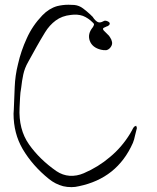

<svg xmlns="http://www.w3.org/2000/svg" viewBox="-20 -768 663 809"><path d="M217.8 -46.9Q244.1 -29.3 273.4 -27.3Q303.7 -25.4 333 -38.1Q394.5 -64.5 443.4 -106.4Q493.2 -147.5 528.3 -205.1Q532.2 -211.9 536.1 -218.8Q539.1 -225.6 543.9 -232.4Q544.9 -234.4 547.9 -235.4Q550.8 -236.3 553.7 -238.3Q554.7 -235.4 555.7 -232.4Q556.6 -231.4 556.6 -229.5Q556.6 -228.5 556.6 -227.5Q552.7 -211.9 548.8 -196.3Q545.9 -180.7 540 -166Q506.8 -90.8 449.2 -44.9Q392.6 0 312.5 16.6Q296.9 20.5 281.2 20.5Q262.7 20.5 246.1 16.6Q212.9 7.8 186.5 -13.7Q117.2 -69.3 75.2 -140.6Q37.1 -206.1 37.1 -289.1Q37.1 -296.9 38.1 -304.7Q40 -352.5 42 -401.4Q43.9 -450.2 55.7 -497.1Q68.4 -553.7 92.8 -606.4Q116.2 -659.2 158.2 -703.1Q186.5 -732.4 220.7 -742.2Q244.1 -748 268.6 -748Q281.2 -748 293 -747.1Q313.5 -745.1 330.1 -732.4Q345.7 -720.7 360.4 -707Q363.3 -704.1 367.2 -700.2Q371.1 -697.3 373 -693.4Q380.9 -681.6 390.6 -675.8Q400.4 -669.9 416 -678.7Q419.9 -681.6 425.8 -680.7Q430.7 -679.7 434.6 -677.7Q442.4 -673.8 442.4 -668.9Q442.4 -663.1 435.5 -659.2Q433.6 -657.2 430.7 -657.2Q427.7 -656.2 424.8 -654.3Q416 -651.4 414.1 -647.5Q413.1 -642.6 420.9 -635.7Q426.8 -629.9 432.6 -624Q439.5 -618.2 443.4 -611.3Q450.2 -601.6 452.1 -590.8Q454.1 -580.1 446.3 -569.3Q438.5 -558.6 427.7 -556.6Q417 -555.7 405.3 -558.6Q369.1 -567.4 358.4 -595.7Q347.7 -625 371.1 -653.3Q375 -659.2 376 -664.1Q377 -668 371.1 -672.9Q351.6 -692.4 329.1 -701.2Q306.6 -709 278.3 -705.1Q241.2 -701.2 214.8 -681.6Q188.5 -662.1 169.9 -631.8Q151.4 -601.6 133.8 -570.3Q116.2 -539.1 98.6 -506.8Q84 -481.4 78.1 -454.1Q72.3 -426.8 69.3 -398.4Q65.4 -377.9 64.5 -356.4Q63.5 -335.9 62.5 -315.4Q57.6 -222.7 102.5 -159.2Q147.5 -95.7 217.8 -46.9Z"/></svg>

Font: Yuremane_body
Style: Regular
Weight: 400
Version: Version 1.0